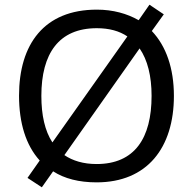

<svg xmlns="http://www.w3.org/2000/svg" viewBox="-20 -766 821 817"><path d="M720 -358C720 -475 687 -570 626 -634L677 -705L616 -746L570 -680C521 -708 461 -725 392 -725C168 -725 61 -578 61 -359C61 -243 90 -148 149 -83L97 -9L158 31L206 -37C254 -6 316 10 391 10C606 10 720 -137 720 -358ZM156 -358C156 -538 230 -646 392 -646C445 -646 488 -634 522 -611L203 -160C171 -209 156 -276 156 -358ZM625 -358C625 -178 553 -68 391 -68C335 -68 289 -82 254 -106L574 -560C608 -511 625 -442 625 -358Z"/></svg>

Font: Noto Sans Caucasian Albanian
Style: Regular
Weight: 400
Designer: Monotype Design Team
Foundry: Monotype Imaging Inc.
Version: Version 2.005